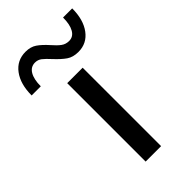

<svg xmlns="http://www.w3.org/2000/svg" viewBox="-293 -755 817 817"><g transform="rotate(-45 116.0 -346.0)"><path d="M161 -472V0H68V-472ZM196 -532Q164 -532 143 -546.5Q122 -561 96 -589Q76 -611 63 -621Q50 -631 33 -631Q7 -631 -7 -607.5Q-21 -584 -21 -542H-76Q-76 -610 -45.5 -651Q-15 -692 37 -692Q67 -692 87.5 -678Q108 -664 132 -637Q151 -615 166 -604Q181 -593 201 -593Q226 -593 239.5 -616.5Q253 -640 253 -682H308Q308 -614 277.5 -573Q247 -532 196 -532Z"/></g></svg>

Font: Madhuban
Style: Regular
Weight: 400
Designer: jaikishan Patel
Foundry: MagicType
Version: Version 1.000